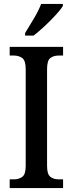

<svg xmlns="http://www.w3.org/2000/svg" viewBox="-20 -951 367 971"><path d="M29 0V-44H51Q75 -44 92.5 -56.5Q110 -69 110 -112V-601Q110 -645 92.5 -657.5Q75 -670 51 -670H29V-714H299V-670H276Q251 -670 234.5 -657.5Q218 -645 218 -601V-112Q218 -70 234.5 -57Q251 -44 276 -44H299V0ZM107 -784Q128 -818 151.5 -857.5Q175 -897 188 -931H298V-921Q288 -904 262.5 -876Q237 -848 206.5 -819.5Q176 -791 150 -771H107Z"/></svg>

Font: Noto Serif Tamil Condensed Medium
Style: Italic
Weight: 500
Width: 3
Italic angle: -12°
Designer: Indian Type Foundry, Tom Grace, and the Monotype Design Team
Foundry: Monotype Imaging Inc.
Version: Version 2.003; ttfautohint (v1.8.4.7-5d5b)